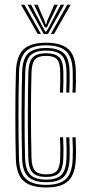

<svg xmlns="http://www.w3.org/2000/svg" viewBox="-20 -788 380 814"><path d="M175.8 6.8Q112.2 6.8 80.9 -20Q49.5 -46.8 47.2 -114.5Q46.2 -151.2 45.6 -198.1Q45 -245 45 -295.5Q45 -346 45.6 -394.8Q46.2 -443.5 47.5 -484Q49.8 -549.2 79.1 -578Q108.5 -606.8 175 -606.8Q239.2 -606.8 269.6 -579.8Q300 -552.8 301.5 -486.2Q302 -468 301.9 -443.4Q301.8 -418.8 300.5 -395.5H287.2Q288.5 -416.8 288.6 -441.1Q288.8 -465.5 288.2 -485.8Q287 -545 260.8 -570.4Q234.5 -595.8 175 -595.8Q114.5 -595.8 88.6 -569.1Q62.8 -542.5 60.8 -483.2Q59.5 -442 58.9 -394Q58.2 -346 58.2 -296.2Q58.2 -246.5 58.9 -200Q59.5 -153.5 60.5 -115.5Q62.2 -54.5 90.1 -29.4Q118 -4.2 175.8 -4.2Q234.5 -4.2 260.2 -29.8Q286 -55.2 288.2 -115Q289 -134.5 288.9 -155.8Q288.8 -177 287.2 -206H300.5Q301.8 -182.8 302.1 -161.2Q302.5 -139.8 301.5 -114.5Q299 -49.8 270.2 -21.5Q241.5 6.8 175.8 6.8ZM175.8 -15.5Q123.5 -15.5 99.4 -38.8Q75.2 -62 73.8 -116Q72.8 -156.2 72.1 -204.5Q71.5 -252.8 71.5 -302.9Q71.5 -353 72.1 -399.5Q72.8 -446 73.8 -482.5Q75.8 -540.8 100.5 -562.6Q125.2 -584.5 175 -584.5Q227.2 -584.5 250.6 -562.1Q274 -539.8 275 -485.2Q275.2 -467.5 275.2 -444.2Q275.2 -421 274 -395.5H260.8Q262 -422 262 -445.6Q262 -469.2 261.8 -485Q261 -534.8 240.5 -554.1Q220 -573.5 175 -573.5Q131.2 -573.5 109.9 -554Q88.5 -534.5 87 -481.8Q86 -451.5 85.4 -407.1Q84.8 -362.8 84.4 -312.2Q84 -261.8 84.5 -211.4Q85 -161 86.2 -118.8Q88 -67 109 -46.8Q130 -26.5 175.8 -26.5Q220.5 -26.5 240.1 -46.2Q259.8 -66 261.8 -115.5Q262.5 -134 262.4 -155.2Q262.2 -176.5 260.8 -206H274Q275.5 -174.5 275.6 -154.4Q275.8 -134.2 275 -115.5Q272.8 -61 250.5 -38.2Q228.2 -15.5 175.8 -15.5ZM175.8 -37.8Q136.5 -37.8 118.9 -55.4Q101.2 -73 100 -119Q99 -156.8 98.5 -202.8Q98 -248.8 98 -297.8Q98 -346.8 98.6 -393.9Q99.2 -441 100.2 -481Q101.8 -527.5 119.2 -544.9Q136.8 -562.2 175 -562.2Q214.5 -562.2 231.2 -544.9Q248 -527.5 248.5 -484Q248.8 -466.2 248.8 -444.4Q248.8 -422.5 247.5 -395.5H234.2Q235.5 -423.2 235.5 -445.1Q235.5 -467 235.2 -483.8Q234.8 -520.8 221.9 -536Q209 -551.2 175 -551.2Q142.2 -551.2 128.5 -535.9Q114.8 -520.5 113.5 -480.5Q112.5 -445 111.9 -400.9Q111.2 -356.8 111.2 -308.5Q111.2 -260.2 111.8 -211.8Q112.2 -163.2 113.5 -118.8Q114.8 -80 128.2 -64.4Q141.8 -48.8 175.8 -48.8Q209 -48.8 221.6 -64.2Q234.2 -79.8 235.2 -117.2Q235.8 -136.8 235.8 -156.4Q235.8 -176 234.2 -206H247.5Q249 -176.8 249.1 -155.4Q249.2 -134 248.5 -117Q247 -73 230.9 -55.4Q214.8 -37.8 175.8 -37.8ZM69.2 -767.8H83.8L153.5 -644.2H139.8ZM97.2 -767.8H111.8L161 -673.8L172.5 -654.2H176.5L188 -673.8L237.2 -767.8H251.8L183.5 -644.2H165.2ZM124.8 -767.8H139.2L169.2 -699L173.2 -685H175.8L179.8 -699L210 -767.8H224.8L187.2 -690.2L178.8 -671.5H170.2L161.5 -690.2ZM265.2 -767.8H279.5L209.2 -644.2H195.5Z"/></svg>

Font: Big Shoulders Inline Display Thin
Style: Regular
Weight: 400
Version: Version 2.002